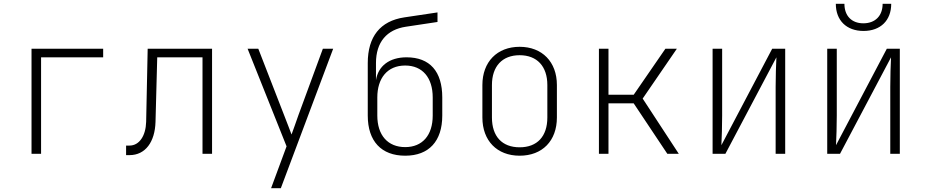

<svg xmlns="http://www.w3.org/2000/svg" viewBox="-20 -805 4840 1005"><path d="M145 0H195V-505H520V-550H145Z M640 7H658C741 7 791 -62 794 -167L803 -505H1040V0H1090V-550H753L745 -167C743 -94 709 -43 658 -43H640Z M1399 180H1450L1724 -550H1670L1542 -202C1528 -163 1514 -121 1506 -101C1499 -121 1482 -163 1468 -200L1332 -550H1276L1480 -39Z M2101 10C2225 10 2295 -66 2295 -200V-295C2295 -431 2230 -505 2108 -505C2018 -505 1959 -459 1948 -385V-475C1948 -585 2005 -650 2104 -665L2270 -690V-740L2096 -714C1970 -695 1905 -613 1905 -475V-200C1905 -66 1976 10 2101 10ZM2101 -35C2010 -35 1955 -97 1955 -200V-295C1955 -395 2007 -462 2101 -462C2191 -462 2245 -399 2245 -295V-200C2245 -97 2191 -35 2101 -35Z M2700 10C2819 10 2895 -68 2895 -190V-360C2895 -481 2818 -560 2700 -560C2582 -560 2505 -481 2505 -360V-190C2505 -68 2582 10 2700 10ZM2700 -34C2608 -34 2555 -91 2555 -190V-360C2555 -458 2609 -516 2700 -516C2791 -516 2845 -458 2845 -360V-190C2845 -91 2792 -34 2700 -34Z M3115 0H3165V-264H3297L3473 0H3533L3344 -289L3523 -550H3463L3297 -309H3165V-550H3115Z M3710 0H3777L4044 -505C4042 -468 4040 -401 4040 -350V0H4090V-550H4022L3756 -45C3758 -82 3760 -149 3760 -200V-550H3710Z M4500 -643C4589 -643 4645 -698 4645 -785H4600C4600 -722 4561 -683 4499 -683C4438 -683 4400 -722 4400 -785H4355C4355 -698 4411 -643 4500 -643ZM4310 0H4377L4644 -505C4642 -468 4640 -401 4640 -350V0H4690V-550H4622L4356 -45C4358 -82 4360 -149 4360 -200V-550H4310Z"/></svg>

Font: JetBrains Mono Thin
Style: Regular
Weight: 100
Monospace: yes
Designer: Philipp Nurullin, Konstantin Bulenkov
Foundry: JetBrains
Version: Version 2.305